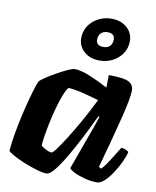

<svg xmlns="http://www.w3.org/2000/svg" viewBox="-85 -825 723 891"><g transform="rotate(10 276.5 -380.0)"><path d="M196 0Q178 0 147.5 -9Q117 -18 85.5 -31Q54 -44 32 -56.5Q10 -69 8 -75Q11 -112 18.5 -155.5Q26 -199 36 -243Q46 -287 56 -324Q66 -361 74 -385.5Q82 -410 85 -414Q90 -421 111 -435Q132 -449 158.5 -464Q185 -479 208 -489.5Q231 -500 241 -500Q270 -500 313.5 -482Q357 -464 400 -441L401 -500Q472 -500 495.5 -487.5Q519 -475 519 -448Q519 -413 495 -317Q471 -221 430 -73L441 -66Q452 -76 465.5 -96Q479 -116 493 -139Q507 -162 517 -178Q526 -178 538 -173Q550 -168 552 -163Q547 -142 534 -114.5Q521 -87 503.5 -60.5Q486 -34 467.5 -17Q449 0 433 0Q404 0 374 -8Q344 -16 323.5 -26.5Q303 -37 300 -44L348 -177Q355 -196 361 -212.5Q367 -229 374.5 -249.5Q382 -270 392 -301L387 -304Q371 -270 350.5 -229Q330 -188 308 -147.5Q286 -107 265 -73.5Q244 -40 226 -20Q208 0 196 0ZM201 -100Q207 -100 223 -121.5Q239 -143 260.5 -177Q282 -211 304 -249Q326 -287 344 -321.5Q362 -356 372 -377Q319 -392 288 -399.5Q257 -407 227 -409Q217 -397 206 -369Q195 -341 185 -304.5Q175 -268 167.5 -231.5Q160 -195 155.5 -166Q151 -137 151 -124Q161 -115 176.5 -107.5Q192 -100 201 -100ZM346 -559Q302 -559 273.5 -584Q245 -609 245 -647Q245 -679 261.5 -704.5Q278 -730 306.5 -745Q335 -760 369 -760Q413 -760 441.5 -735Q470 -710 470 -671Q470 -640 453.5 -614.5Q437 -589 409 -574Q381 -559 346 -559ZM353 -624Q373 -624 384 -635.5Q395 -647 395 -666Q395 -695 361 -695Q342 -695 330.5 -684Q319 -673 319 -653Q319 -624 353 -624Z"/></g></svg>

Font: Texturina Black
Style: Italic
Weight: 900
Italic angle: -11°
Designer: Guillermo Torres Carreño
Foundry: Omnibus-Type
Version: Version 1.002; ttfautohint (v1.8.3)